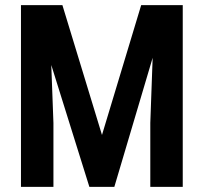

<svg xmlns="http://www.w3.org/2000/svg" viewBox="-20 -731 797 751"><path d="M107.4 -710.9H224.1L378.9 -203.1L532.2 -710.9H638.2L427.2 0H329.6ZM62 -710.9H171.9L189 -250V0H62ZM584.5 -710.9H694.8V0H567.9V-250Z"/></svg>

Font: Roboto Condensed SemiBold
Style: Regular
Weight: 600
Designer: Christian Robertson
Foundry: Google
Version: Version 3.008; 2023